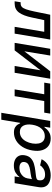

<svg xmlns="http://www.w3.org/2000/svg" viewBox="1036 -1646 797 2944"><g transform="rotate(90 1435.0 -174.5)"><path d="M-17 0 -2.1 -92H17Q47.6 -92 68.4 -109.9Q89.1 -127.8 105.6 -173.8Q122.2 -219.8 139.9 -304L189.3 -545.5H570L479 0H375L451 -453.8H272.4L233 -268.5Q204.9 -133.2 155.5 -66.6Q106.2 0 17 0Z M750 -148.8 1056.1 -545.5H1170.5L1079.5 0H975.5L1041.2 -397L735.8 0H620.7L711.6 -545.5H815.3Z M1230.5 -453.8 1245.4 -545.5H1705.6L1690.7 -453.8H1512.8L1438.2 0H1334.2L1408.7 -453.8Z M1692.8 204.5 1817.8 -545.5H1921.5L1907 -457H1915.8Q1927.9 -474.1 1949 -496.4Q1970.2 -518.8 2004.1 -535.7Q2038 -552.6 2088.4 -552.6Q2154.5 -552.6 2200.5 -519.2Q2246.4 -485.8 2265.8 -422.9Q2285.2 -360.1 2270.6 -271.7Q2256 -183.6 2216.1 -120.2Q2176.1 -56.8 2119 -23.1Q2061.8 10.7 1995.7 10.7Q1946 10.7 1917.6 -6Q1889.2 -22.7 1875 -45.1Q1860.8 -67.5 1853.7 -84.9H1847.3L1799 204.5ZM1876.4 -272.7Q1862.6 -186.8 1890.6 -133.3Q1918.7 -79.9 1987.2 -79.9Q2034.8 -79.9 2071 -105.3Q2107.2 -130.7 2130.7 -174.4Q2154.1 -218 2163.4 -272.7Q2171.9 -327.1 2163 -369.9Q2154.1 -412.6 2126.2 -437.5Q2098.4 -462.4 2050.4 -462.4Q1980.8 -462.4 1935.5 -410.3Q1890.3 -358.3 1876.4 -272.7Z M2501.4 12.1Q2449.6 12.1 2410.9 -7.3Q2372.2 -26.6 2353.9 -63.7Q2335.6 -100.9 2344.1 -154.1Q2354.8 -215.9 2391 -248.9Q2427.2 -282 2477.6 -296.5Q2528.1 -311.1 2580.6 -317.1Q2630.3 -323.2 2661.2 -327.1Q2692.1 -331 2707.9 -339.3Q2723.7 -347.7 2726.9 -366.5V-369Q2734.4 -415.1 2713.6 -440.9Q2692.8 -466.6 2641.7 -466.6Q2588.4 -466.6 2552.4 -443.2Q2516.3 -419.7 2499.3 -390.6L2404.1 -413.4Q2442.5 -487.9 2510.7 -520.2Q2578.8 -552.6 2652.7 -552.6Q2685.4 -552.6 2720.5 -544.9Q2755.7 -537.3 2784.6 -516.9Q2813.6 -496.4 2827.8 -459.2Q2842 -421.9 2832 -362.2L2772 0H2668.3L2681.1 -74.6H2676.8Q2656.6 -44 2612.9 -16Q2569.2 12.1 2501.4 12.1ZM2537.6 -73.2Q2582 -73.2 2616.3 -90.6Q2650.6 -108 2671.9 -136.2Q2693.2 -164.4 2698.5 -196.7L2710.2 -267Q2701.3 -259.6 2675.4 -253.9Q2649.5 -248.2 2620.7 -244.3Q2592 -240.4 2574.6 -237.9Q2527.7 -231.9 2491.3 -213.6Q2454.9 -195.3 2448.2 -152.7Q2441.8 -113.3 2467.2 -93.2Q2492.5 -73.2 2537.6 -73.2Z"/></g></svg>

Font: Inter UI Medium
Style: Italic
Weight: 500
Italic angle: 9.39999°
Designer: Rasmus Andersson
Foundry: rsms
Version: 3.2;8d6f07862